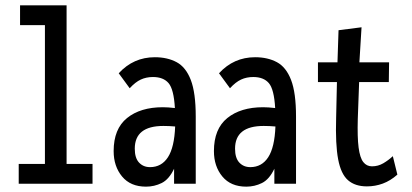

<svg xmlns="http://www.w3.org/2000/svg" viewBox="-20 -687 1540 718"><path d="M50 0V-74H148V-593H55V-667H229V-74H326V0Z M526 11Q468 11 436.5 -27Q405 -65 405 -122Q405 -205 455 -245.5Q505 -286 589 -286Q608 -286 634 -283Q630 -353 610.5 -376Q591 -399 552 -399Q527 -399 506.5 -389.5Q486 -380 465 -357L424 -413Q479 -473 559 -473Q606 -473 640.5 -454.5Q675 -436 693.5 -388Q712 -340 712 -251V0H631V-56Q612 -16 584.5 -2.5Q557 11 526 11ZM484 -131Q484 -96 500 -79Q516 -62 541 -62Q584 -62 608 -99Q632 -136 635 -214Q613 -216 591 -216Q484 -216 484 -131Z M901 11Q843 11 811.5 -27Q780 -65 780 -122Q780 -205 830 -245.5Q880 -286 964 -286Q983 -286 1009 -283Q1005 -353 985.5 -376Q966 -399 927 -399Q902 -399 881.5 -389.5Q861 -380 840 -357L799 -413Q854 -473 934 -473Q981 -473 1015.5 -454.5Q1050 -436 1068.5 -388Q1087 -340 1087 -251V0H1006V-56Q987 -16 959.5 -2.5Q932 11 901 11ZM859 -131Q859 -96 875 -79Q891 -62 916 -62Q959 -62 983 -99Q1007 -136 1010 -214Q988 -216 966 -216Q859 -216 859 -131Z M1352 10Q1308 10 1281.5 -13Q1255 -36 1244.5 -91.5Q1234 -147 1237 -246L1240 -380H1169V-454H1242L1246 -574L1332 -585L1324 -454H1435L1434 -380H1323L1318 -243Q1316 -174 1321 -135.5Q1326 -97 1338.5 -81Q1351 -65 1371 -65Q1394 -65 1413.5 -76.5Q1433 -88 1449 -103L1466 -34Q1440 -11 1411.5 -0.5Q1383 10 1352 10Z"/></svg>

Font: Inconsolata Condensed SemiBold
Style: Regular
Weight: 600
Width: 3
Monospace: yes
Designer: Raph Levien, Cyreal, Brenton Simpson
Foundry: Raph Levien, Cyreal, Google
Version: Version 3.100; ttfautohint (v1.8.4.7-5d5b)